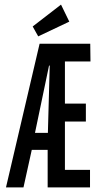

<svg xmlns="http://www.w3.org/2000/svg" viewBox="-20 -814 415 834"><path d="M6 0 152 -624H372L373 -547H262V-364H353V-286H262V-76H371V0H187V-163H118L82 0ZM132 -237H188L196 -529H193ZM146 -656 122 -699 245 -794 281 -720Z"/></svg>

Font: Inconsolata Condensed SemiBold
Style: Regular
Weight: 600
Width: 3
Monospace: yes
Designer: Raph Levien, Cyreal, Brenton Simpson
Foundry: Raph Levien, Cyreal, Google
Version: Version 3.100; ttfautohint (v1.8.4.7-5d5b)